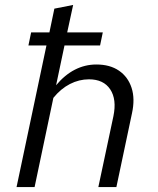

<svg xmlns="http://www.w3.org/2000/svg" viewBox="-20 -757 640 777"><path d="M47 0 168 -573H95L106 -626H180L200 -722L276 -737L252 -626H396L385 -573H241L207 -412Q242 -454 283 -475Q324 -496 370 -496Q425 -496 461.5 -471Q498 -446 512.5 -401.5Q527 -357 514 -298L451 0H378L439 -287Q453 -355 426 -395.5Q399 -436 340 -436Q300 -436 263 -417Q226 -398 196 -361L120 0Z"/></svg>

Font: Red Hat Mono
Style: Italic
Weight: 400
Italic angle: -12°
Monospace: yes
Designer: Pentagram, MCKL
Foundry: MCKL
Version: Version 1.030